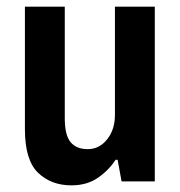

<svg xmlns="http://www.w3.org/2000/svg" viewBox="-20 -546 541 578"><path d="M195 12Q134 12 94.5 -26Q55 -64 55 -157V-526H175V-190Q175 -139 192.5 -118Q210 -97 244 -97Q279 -97 302.5 -126.5Q326 -156 326 -200V-526H446V0H346L334 -65H328Q308 -34 275 -11Q242 12 195 12Z"/></svg>

Font: Archivo Narrow
Style: Bold
Weight: 700
Designer: Hector Gatti
Foundry: Omnibus-Type
Version: Version 3.002